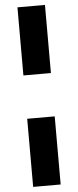

<svg xmlns="http://www.w3.org/2000/svg" viewBox="-66 -841 445 1095"><g transform="rotate(-5 156.5 -294.0)"><path d="M78 -418V-808H235.5V-418ZM78 220V-170H235.5V220Z"/></g></svg>

Font: Encode Sans Expanded Expanded
Style: Bold
Weight: 700
Width: 7
Designer: Multiple Designers
Foundry: Impallari Type
Version: Version 3.000; ttfautohint (v1.8.3) -l 8 -r 50 -G 200 -x 14 